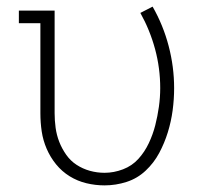

<svg xmlns="http://www.w3.org/2000/svg" viewBox="-20 -552 640 580"><path d="M296 8Q268 8 241 1.5Q214 -5 190.5 -19.5Q167 -34 149.5 -55.5Q132 -77 121 -102.5Q110 -128 106 -155Q102 -182 102 -210V-482H37V-520H145V-210Q145 -188 148 -166Q151 -144 159 -123.5Q167 -103 180 -84.5Q193 -66 211.5 -54Q230 -42 251.5 -36Q273 -30 296 -30Q324 -30 351.5 -40.5Q379 -51 398 -72Q417 -93 429.5 -119.5Q442 -146 449 -173.5Q456 -201 460 -229.5Q464 -258 464 -286Q464 -346 448.5 -403.5Q433 -461 404 -513L441 -532Q473 -476 489.5 -413Q506 -350 506 -286Q506 -252 501.5 -218.5Q497 -185 487 -152.5Q477 -120 461 -90Q445 -60 420 -36.5Q395 -13 362.5 -2.5Q330 8 296 8Z"/></svg>

Font: Iosevka Etoile Extralight
Style: Regular
Weight: 200
Designer: Belleve Invis
Foundry: Belleve Invis
Version: Version 22.1.2; ttfautohint (v1.8.4)